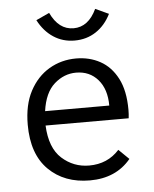

<svg xmlns="http://www.w3.org/2000/svg" viewBox="-50 -696 599 748"><g transform="rotate(-5 250.0 -322.0)"><path d="M272 10Q172 10 110.5 -51Q49 -112 49 -227Q49 -305 77.5 -358.5Q106 -412 153.5 -440Q201 -468 259 -468Q311 -468 353 -445Q395 -422 420 -374Q445 -326 445 -251Q445 -243 444.5 -234.5Q444 -226 443 -218H118Q122 -130 167.5 -89Q213 -48 274 -48Q346 -48 392 -99L432 -60Q374 10 272 10ZM121 -274H372Q372 -338 339.5 -375.5Q307 -413 254 -413Q207 -413 169 -379.5Q131 -346 121 -274ZM350 -654 402 -630Q380 -586 343.5 -562Q307 -538 260 -538Q214 -538 177.5 -562Q141 -586 118 -630L170 -654Q202 -586 260 -586Q318 -586 350 -654Z"/></g></svg>

Font: Ligconsolata
Style: Regular
Weight: 400
Monospace: yes
Designer: Raph Levien, Cyreal, Brenton Simpson
Foundry: Raph Levien, Cyreal, Google
Version: Version 3.001; ttfautohint (v1.8.2.53-6de2)